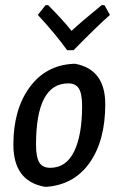

<svg xmlns="http://www.w3.org/2000/svg" viewBox="-20 -717 460 746"><path d="M386 -697 407 -659Q356 -614 266 -522H241Q193 -588 127 -659L157 -697H167Q225 -639 258 -597Q295 -632 375 -697ZM263 -469H273Q389 -447 389 -312Q389 -171 328.5 -85Q268 1 160 9L150 8Q32 -15 32 -155Q32 -291 94.5 -377Q157 -463 263 -469ZM245 -393Q120 -393 120 -155Q120 -107 132.5 -86Q145 -65 175 -65Q237 -65 268 -128.5Q299 -192 299 -305Q299 -353 286.5 -373Q274 -393 245 -393Z"/></svg>

Font: Alegreya Sans Medium
Style: Italic
Weight: 500
Italic angle: -7°
Designer: Juan Pablo del Peral
Foundry: Huerta Tipografica
Version: Version 2.007